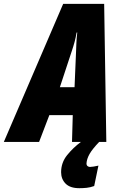

<svg xmlns="http://www.w3.org/2000/svg" viewBox="-78 -737 630 997"><path d="M-58.1 0 250 -716.8H462.9L474.1 0H295.9L299.8 -139.2H178.2L125 0ZM232.9 -284.2H309.1L316.9 -469.2Q317.9 -493.2 318.8 -516.6Q319.8 -540 323.2 -567.9H319.8Q315.4 -542 309.3 -519.3Q303.2 -496.6 294.9 -472.2ZM334 240.2Q286.1 240.2 262.7 216.6Q239.3 192.9 239.3 157.2Q239.3 107.4 270.5 68.6Q301.8 29.8 342.3 0H437Q401.9 36.6 387.2 62.3Q372.6 87.9 371.1 111.8Q371.1 121.1 376.7 125.5Q382.3 129.9 389.2 129.9Q396.5 129.9 408.4 127.9Q420.4 126 433.1 123L411.1 229Q391.1 236.3 371.8 238.3Q352.5 240.2 334 240.2Z"/></svg>

Font: Open Sans Condensed ExtraBold
Style: Italic
Weight: 800
Width: 3
Italic angle: -12°
Designer: Monotype Design Team
Foundry: Monotype Imaging Inc.
Version: Version 3.003; ttfautohint (v1.8.4)